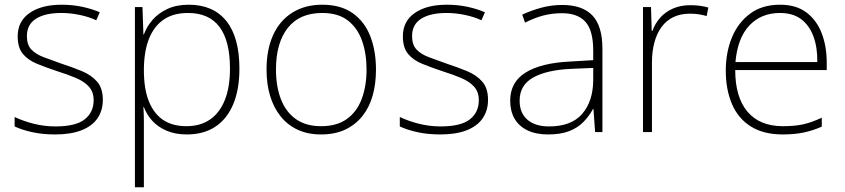

<svg xmlns="http://www.w3.org/2000/svg" viewBox="-20 -560 3584 814"><path d="M416 -137Q416 -91 393 -58Q370 -25 325 -7.5Q280 10 214 10Q159 10 115 0Q71 -10 42 -24V-64Q80 -46 124.5 -35Q169 -24 215 -24Q301 -24 339 -54Q377 -84 377 -135Q377 -170 357.5 -192Q338 -214 303 -229Q268 -244 223 -258Q175 -274 137 -289.5Q99 -305 77 -331.5Q55 -358 55 -406Q55 -470 105.5 -505Q156 -540 241 -540Q288 -540 329.5 -531Q371 -522 403 -508L388 -474Q359 -488 319 -496.5Q279 -505 240 -505Q171 -505 132.5 -480.5Q94 -456 94 -407Q94 -370 113 -350Q132 -330 165.5 -317.5Q199 -305 241 -290Q287 -275 327 -258.5Q367 -242 391.5 -214Q416 -186 416 -137Z M780 -540Q884 -540 939.5 -471Q995 -402 995 -269Q995 -180 968.5 -117.5Q942 -55 892.5 -22.5Q843 10 772 10Q723 10 686 -6Q649 -22 625.5 -48Q602 -74 590 -106H588Q590 -76 590 -44.5Q590 -13 590 16V234H552V-530H584L588 -414H590Q602 -447 626.5 -475.5Q651 -504 689.5 -522Q728 -540 780 -540ZM777 -505Q715 -505 674 -477Q633 -449 612 -396.5Q591 -344 590 -269V-263Q590 -182 611.5 -129.5Q633 -77 672.5 -51Q712 -25 770 -25Q829 -25 870 -53Q911 -81 933 -135.5Q955 -190 955 -269Q955 -387 910.5 -446Q866 -505 777 -505Z M1574 -265Q1574 -205 1560 -155Q1546 -105 1516.5 -68Q1487 -31 1443.5 -10.5Q1400 10 1341 10Q1285 10 1242 -10Q1199 -30 1169.5 -67Q1140 -104 1125 -154Q1110 -204 1110 -265Q1110 -350 1138 -411.5Q1166 -473 1219.5 -506.5Q1273 -540 1346 -540Q1425 -540 1475.5 -504Q1526 -468 1550 -406Q1574 -344 1574 -265ZM1150 -265Q1150 -194 1171 -139.5Q1192 -85 1234.5 -55Q1277 -25 1341 -25Q1408 -25 1450.5 -55.5Q1493 -86 1513.5 -140.5Q1534 -195 1534 -265Q1534 -333 1515 -387Q1496 -441 1455 -473Q1414 -505 1346 -505Q1250 -505 1200 -441.5Q1150 -378 1150 -265Z M2049 -137Q2049 -91 2026 -58Q2003 -25 1958 -7.5Q1913 10 1847 10Q1792 10 1748 0Q1704 -10 1675 -24V-64Q1713 -46 1757.5 -35Q1802 -24 1848 -24Q1934 -24 1972 -54Q2010 -84 2010 -135Q2010 -170 1990.5 -192Q1971 -214 1936 -229Q1901 -244 1856 -258Q1808 -274 1770 -289.5Q1732 -305 1710 -331.5Q1688 -358 1688 -406Q1688 -470 1738.5 -505Q1789 -540 1874 -540Q1921 -540 1962.5 -531Q2004 -522 2036 -508L2021 -474Q1992 -488 1952 -496.5Q1912 -505 1873 -505Q1804 -505 1765.5 -480.5Q1727 -456 1727 -407Q1727 -370 1746 -350Q1765 -330 1798.5 -317.5Q1832 -305 1874 -290Q1920 -275 1960 -258.5Q2000 -242 2024.5 -214Q2049 -186 2049 -137Z M2364 -539Q2449 -539 2491.5 -494.5Q2534 -450 2534 -353V0H2503L2496 -98H2494Q2478 -68 2453.5 -43Q2429 -18 2393 -4Q2357 10 2304 10Q2252 10 2216 -7.5Q2180 -25 2161.5 -57Q2143 -89 2143 -133Q2143 -212 2208.5 -252.5Q2274 -293 2395 -299L2495 -305V-345Q2495 -431 2462 -467.5Q2429 -504 2363 -504Q2322 -504 2284.5 -494.5Q2247 -485 2206 -464L2194 -498Q2233 -516 2275.5 -527.5Q2318 -539 2364 -539ZM2399 -268Q2297 -263 2240 -231Q2183 -199 2183 -133Q2183 -81 2216 -52.5Q2249 -24 2308 -24Q2402 -24 2448 -77Q2494 -130 2495 -219V-272Z M2906 -538Q2928 -538 2947 -535.5Q2966 -533 2983 -528L2976 -492Q2958 -497 2942 -499.5Q2926 -502 2904 -502Q2865 -502 2835 -487.5Q2805 -473 2785 -446Q2765 -419 2754.5 -380.5Q2744 -342 2744 -295V0H2706V-530H2740L2743 -429H2746Q2757 -460 2778.5 -484.5Q2800 -509 2832.5 -523.5Q2865 -538 2906 -538Z M3287 -540Q3355 -540 3398.5 -507.5Q3442 -475 3463.5 -419.5Q3485 -364 3485 -294V-263H3097Q3097 -148 3149 -86.5Q3201 -25 3299 -25Q3348 -25 3383.5 -32.5Q3419 -40 3464 -61V-23Q3425 -6 3386.5 2Q3348 10 3298 10Q3217 10 3163 -24Q3109 -58 3083 -119.5Q3057 -181 3057 -260Q3057 -338 3083 -401Q3109 -464 3160 -502Q3211 -540 3287 -540ZM3287 -505Q3207 -505 3157 -452Q3107 -399 3098 -297H3445Q3446 -359 3428.5 -406Q3411 -453 3376 -479Q3341 -505 3287 -505Z"/></svg>

Font: Noto Sans Armenian ExtraLight
Style: Regular
Weight: 250
Designer: Monotype Design Team
Foundry: Monotype Imaging Inc.
Version: Version 2.007